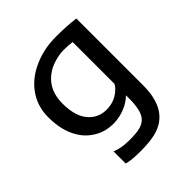

<svg xmlns="http://www.w3.org/2000/svg" viewBox="-196 -642 974 974"><g transform="rotate(-45 291.5 -154.5)"><path d="M362.3 192.4Q319.8 203.1 253.2 203.1Q186.5 203.1 155.8 193.4V106.4Q194.3 123 250.2 123.3Q306.2 123.5 332.5 115.7Q358.9 107.9 374 90.3Q401.4 58.6 401.4 -24.4V-50.3Q364.3 -13.2 303.7 1.5Q279.3 7.3 254.9 7.3Q230.5 7.3 207.3 2Q184.1 -3.4 161.1 -15.4Q138.2 -27.3 117.2 -46.6Q96.2 -65.9 80.1 -94.7Q43.9 -157.2 43.9 -248.5Q43 -333 92.8 -397Q135.7 -452.6 210.9 -483.4Q279.3 -511.7 358.9 -511.7Q438.5 -511.7 499 -503.9V-24.4Q499 158.2 362.3 192.4ZM401.4 -432.6Q370.1 -436.5 339.8 -436.5Q309.6 -436.5 272 -425.3Q234.4 -414.1 206.1 -391.1Q144 -340.8 144 -248.5Q144 -148.4 192.4 -102.5Q228.5 -67.9 280.8 -67.9Q343.8 -67.9 386.7 -112.3Q397 -123.5 401.4 -132.3Z"/></g></svg>

Font: Inder
Style: Regular
Weight: 400
Designer: Irina Smirnova
Foundry: Irina Smirnova
Version: Version 1.001